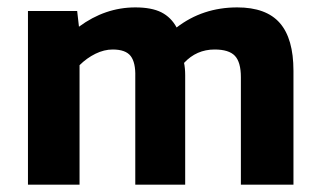

<svg xmlns="http://www.w3.org/2000/svg" viewBox="-20 -504 873 524"><path d="M197.1 0V-326.1Q216.8 -345.6 240.5 -357.3Q264.3 -368.9 287.4 -368.9Q323 -368.9 336.7 -351Q350.3 -333.1 349.2 -294.8V0H485.4V-298.7Q485.4 -317.7 482.3 -332.3Q516.3 -368.9 565.7 -368.9Q604.8 -368.9 621.1 -351.6Q637.4 -334.3 637.4 -293.2V0H780.9V-310.7Q780.9 -398.6 743.7 -441.2Q706.5 -483.8 627.5 -483.8Q533.2 -483.8 462 -429Q447.1 -456.7 420.5 -470.3Q393.8 -483.8 349.4 -483.8Q266.9 -483.8 195.5 -431.1L190.6 -473.9H56.3V0Z"/></svg>

Font: Arad-VF Thin Dots1
Style: Regular
Weight: 100
Designer: Mohammad Darvishi
Version: Version 1.000;August 30, 2024;FontCreator 15.0.0.2992 64-bit